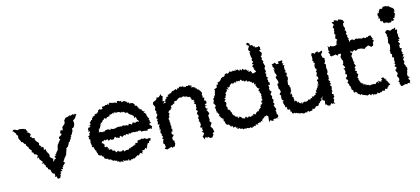

<svg xmlns="http://www.w3.org/2000/svg" viewBox="-56 -1079 3344 1529"><g transform="rotate(-15 1616.5 -314.0)"><path d="M169 -213 159 -189 173 -195 174 -179C181 -170 189 -160 196 -151L181 -141L202 -139L195 -124L200 -131L209 -121V-107L221 -96L220 -81L223 -85L238 -75V-69L242 -52L250 -40L259 -42L263 -23L257 -12L273 -11V3L283 12L276 8H297C296 0 300 -4 305 -7L303 -19L315 -30L307 -39L328 -45L317 -61L335 -54L336 -76L341 -71L344 -82L365 -100L353 -110L369 -134L361 -126L379 -147L392 -164L390 -174L395 -175L397 -186L404 -203L401 -206L422 -221L418 -216L431 -239L433 -245L431 -246L444 -253L450 -268L457 -269L460 -286L470 -293L461 -296L473 -303L479 -316L483 -322L488 -332L487 -348L505 -356L507 -365L515 -373L511 -379L516 -386L512 -408C519 -412 524 -417 531 -421L540 -434L548 -449L558 -447L537 -457L530 -445L527 -459L501 -450L491 -458L490 -444L488 -452L475 -447L460 -445L445 -427L442 -419L446 -420L443 -408L439 -399L420 -384H423L416 -380L414 -354L395 -359L390 -343L385 -339L398 -328L379 -312L372 -314L367 -296L376 -292C368 -283 361 -273 353 -264L354 -256L351 -261L343 -250L342 -244L335 -219L337 -217C329 -209 321 -200 314 -191L319 -188L303 -186L314 -176L296 -172L303 -149L293 -150L278 -129V-146L283 -159L275 -158L257 -177L264 -190L260 -184L259 -203L254 -206L244 -228V-234L242 -246L227 -241L231 -260L222 -269L205 -266L216 -274L200 -290L204 -302L201 -309L188 -323L178 -339L182 -350L167 -356L155 -360L164 -367L147 -371L159 -391L147 -405L130 -415L142 -417L133 -428L131 -439L112 -444L123 -443L106 -448L95 -450L80 -452L64 -448L63 -445V-449L45 -458L32 -459C30 -455 27 -453 23 -451L35 -443L39 -434L44 -430L47 -425L48 -414L58 -405L55 -385L59 -375L65 -362H68V-349L80 -346L92 -326L102 -327L98 -317C102 -310 107 -304 111 -297H115V-283L131 -266L133 -265L129 -248L143 -242L142 -231L150 -225H158C161 -221 165 -217 169 -213Z M1101 -187 1109 -200 1091 -221 1099 -232C1107 -226 1092 -222 1108 -230C1108 -230 1110 -235 1100 -236C1104 -258 1101 -256 1091 -265C1102 -257 1092 -265 1102 -264C1104 -267 1101 -269 1092 -281C1096 -270 1093 -274 1092 -289C1087 -283 1093 -296 1082 -294C1096 -288 1085 -305 1088 -311C1088 -311 1088 -307 1080 -316C1091 -324 1088 -318 1070 -319C1081 -332 1080 -326 1083 -333C1066 -328 1079 -337 1061 -343C1073 -349 1062 -341 1059 -344C1065 -342 1063 -351 1062 -352C1052 -359 1049 -354 1047 -362C1057 -374 1052 -366 1042 -362C1045 -376 1043 -371 1035 -378C1030 -389 1037 -378 1038 -377C1040 -385 1026 -392 1033 -393H1022C1012 -394 1021 -399 1021 -399C1021 -400 1012 -419 1006 -419C1010 -420 998 -424 1001 -419C998 -423 984 -431 992 -422C983 -424 977 -418 977 -436C978 -439 983 -437 969 -431C963 -439 959 -441 973 -439C956 -438 955 -435 964 -435C961 -453 954 -439 947 -455C949 -451 947 -453 937 -453C938 -448 931 -449 933 -452C916 -446 916 -449 926 -461C904 -458 906 -464 906 -464C898 -465 905 -465 892 -467C887 -468 887 -455 887 -453C884 -455 877 -451 883 -455C864 -467 864 -456 855 -463C854 -457 854 -462 847 -461C858 -463 853 -459 851 -464C834 -464 841 -469 824 -470C836 -461 816 -470 820 -457C820 -451 813 -452 815 -468C803 -450 807 -463 803 -459C789 -462 790 -462 790 -458C793 -461 782 -449 771 -456C769 -450 763 -458 773 -456C759 -454 759 -448 767 -440C748 -439 760 -433 754 -434C746 -441 737 -430 740 -445C739 -444 731 -434 732 -437C719 -439 731 -428 724 -429C726 -421 719 -422 717 -416C721 -431 716 -417 707 -410C707 -422 701 -406 690 -414C686 -410 687 -417 697 -403C693 -407 684 -401 683 -398C685 -401 680 -399 669 -396C679 -387 661 -386 664 -395C664 -390 663 -379 660 -373C660 -373 667 -369 653 -375C650 -370 649 -368 646 -359C646 -369 640 -368 635 -352C636 -363 632 -345 643 -350C636 -336 630 -336 623 -335C622 -346 634 -338 636 -324C636 -334 621 -321 620 -316C626 -322 625 -310 617 -323C609 -314 609 -305 611 -297C614 -311 610 -292 607 -286C617 -296 621 -291 619 -280C617 -274 603 -289 613 -268C603 -277 605 -274 611 -266C612 -264 614 -262 596 -254C594 -247 609 -240 598 -240C597 -249 598 -237 598 -237C595 -225 606 -228 609 -233C599 -221 608 -224 604 -212C600 -204 613 -212 598 -204C607 -199 609 -197 599 -192C611 -190 601 -188 604 -176C606 -179 616 -185 605 -173C609 -178 600 -161 602 -160C607 -167 613 -169 617 -156C622 -162 611 -143 624 -150C618 -149 611 -140 621 -144C619 -127 627 -135 631 -125C630 -129 626 -118 628 -129C626 -118 633 -105 636 -104C632 -104 644 -99 636 -102C633 -106 634 -91 636 -94C637 -87 651 -80 652 -86C646 -91 661 -85 646 -79C665 -86 655 -76 663 -82C660 -68 672 -67 675 -68C671 -60 676 -61 683 -64C679 -65 671 -58 674 -54C684 -53 679 -41 697 -45C702 -45 702 -38 699 -38C700 -45 700 -39 706 -37C703 -28 706 -39 718 -29C714 -32 710 -30 725 -32C726 -25 734 -20 727 -18C736 -24 732 -21 744 -14C747 -18 746 -16 758 -12C752 -12 752 -8 769 -10C770 -2 763 -6 773 1C781 1 771 -7 787 4C779 6 780 8 799 12C783 -4 799 2 802 9C803 0 798 9 819 15C813 1 809 9 821 1C829 13 823 2 822 8C835 7 843 10 850 10C852 16 843 17 856 12C854 2 866 6 864 3C859 19 867 16 875 17C885 13 872 3 894 14C891 9 883 17 900 6C904 5 905 12 896 12C905 14 921 3 923 -4C915 5 918 10 919 2C931 -6 941 -8 929 -2C932 -7 936 -12 941 -5C941 -1 960 -12 953 -14C964 -19 955 -15 966 -20C976 -15 969 -13 980 -9C979 -22 970 -21 989 -22C986 -17 983 -22 983 -38C993 -34 1002 -33 1002 -41C1002 -31 1003 -36 1009 -46C1014 -52 1015 -50 1018 -38C1026 -45 1022 -52 1031 -47C1020 -52 1026 -49 1032 -60C1025 -71 1038 -73 1031 -60C1032 -73 1044 -71 1039 -83C1048 -81 1050 -71 1055 -91C1044 -85 1052 -92 1060 -96C1058 -85 1055 -103 1067 -92C1066 -106 1062 -113 1061 -105L1073 -102L1070 -116C1070 -119 1061 -106 1057 -120C1068 -119 1059 -107 1057 -116C1047 -116 1059 -120 1048 -110C1049 -123 1041 -123 1045 -112C1044 -113 1024 -126 1024 -126C1028 -125 1010 -123 1005 -121C1019 -132 1008 -117 994 -133C1004 -131 988 -114 990 -124C981 -126 979 -114 980 -124C967 -120 962 -121 965 -103C948 -110 953 -99 943 -109C946 -99 943 -93 946 -92C943 -96 932 -101 935 -92C925 -88 933 -79 933 -89C920 -94 919 -85 919 -85C908 -88 906 -78 899 -86C902 -68 906 -75 896 -77C887 -80 893 -76 890 -83C884 -69 872 -64 880 -70C876 -73 861 -66 858 -75C866 -74 849 -68 859 -68C846 -69 844 -63 842 -64C839 -80 844 -76 834 -77C820 -72 822 -67 821 -71C809 -73 804 -73 801 -76C801 -76 796 -82 797 -87C797 -83 790 -81 783 -74C776 -73 777 -91 778 -79C768 -89 781 -80 772 -88C764 -97 773 -94 755 -92C764 -86 749 -98 754 -99C754 -107 750 -107 750 -105C742 -115 737 -107 727 -107C728 -118 738 -119 735 -121C727 -122 724 -121 720 -117C730 -136 724 -126 711 -144C721 -128 707 -132 717 -135C699 -136 700 -139 702 -154C702 -149 709 -153 709 -153C695 -170 693 -168 704 -175C685 -163 700 -176 688 -173C686 -180 687 -175 693 -189L703 -185L712 -197L718 -187L721 -190L739 -193L744 -179L766 -188L767 -180H788L794 -191L804 -196L815 -181L816 -187L834 -178L839 -189L843 -195L860 -178L863 -186L885 -192L884 -180L892 -195L915 -185L912 -197L928 -189L933 -194L960 -195V-190L963 -192H983L989 -189L992 -194L1009 -193L1019 -179L1023 -183L1047 -182L1042 -180L1069 -178L1066 -188L1086 -187L1089 -190L1100 -179ZM927 -256 910 -264 907 -261 887 -267 881 -266 869 -260 871 -265H849L851 -268L827 -263L820 -260L799 -261L783 -269L785 -258L780 -260L759 -271V-267H742L727 -256L722 -262L714 -257L701 -265L690 -261V-262C696 -260 698 -260 684 -267C700 -269 687 -281 691 -288C703 -281 694 -282 694 -282C694 -282 701 -303 705 -292C707 -297 698 -298 719 -316C704 -309 712 -308 712 -308C709 -327 716 -321 723 -321C721 -328 717 -331 719 -336C722 -325 736 -339 736 -339C731 -343 737 -333 741 -353C739 -338 745 -358 753 -348C745 -354 751 -348 755 -361C764 -358 758 -368 769 -352C779 -362 772 -357 780 -361C777 -372 790 -362 786 -362C794 -371 795 -362 803 -367C810 -382 797 -367 800 -378C812 -373 824 -380 816 -382C832 -369 817 -386 835 -383C843 -373 847 -371 836 -389C848 -376 855 -386 847 -388C849 -390 860 -390 854 -376C874 -388 876 -372 874 -386C874 -379 891 -372 889 -387C880 -386 885 -375 898 -369C892 -374 912 -382 903 -367C917 -375 922 -371 919 -371C923 -369 915 -374 927 -362C927 -362 932 -370 931 -356C939 -356 950 -363 943 -366C948 -347 957 -356 946 -343C946 -343 962 -355 956 -345C964 -340 958 -337 960 -339C964 -338 980 -327 978 -330V-325C989 -326 991 -309 989 -306C986 -319 984 -317 992 -298C988 -298 997 -305 1002 -309C1002 -289 1004 -285 1004 -299C1012 -288 1005 -276 1001 -284C1018 -278 1017 -274 1015 -263C1004 -263 1006 -260 1013 -269L998 -267L989 -269L992 -261L982 -264L968 -271L957 -256L935 -269C933 -264 930 -260 927 -256Z M1245 -436 1228 -418 1229 -421 1221 -411 1198 -412 1200 -403 1192 -395 1190 -394 1168 -385 1160 -370 1162 -365 1167 -356 1173 -341 1172 -339 1164 -319 1172 -309 1169 -297 1164 -292 1174 -287 1170 -273 1157 -256 1163 -245 1172 -248 1158 -236 1162 -227 1160 -216 1156 -202 1172 -200 1162 -188 1163 -170 1158 -154 1171 -162 1163 -147 1160 -134 1169 -115H1162L1173 -95L1160 -89L1174 -72L1170 -75L1164 -67L1159 -45L1169 -38V-28L1172 -18L1166 -6L1158 -1L1184 10V5L1188 6L1214 -3V-4L1222 7L1235 -1L1241 4L1249 -18L1252 -12L1248 -40L1257 -39L1240 -51V-73L1254 -84L1255 -94L1244 -98L1245 -120L1254 -116L1259 -142L1252 -139L1257 -165L1254 -168L1253 -184L1258 -187C1249 -201 1252 -191 1253 -195C1251 -193 1256 -209 1254 -212C1253 -214 1250 -211 1253 -216C1246 -235 1251 -222 1261 -235C1257 -228 1266 -246 1258 -253C1255 -243 1270 -260 1259 -250C1270 -265 1272 -260 1274 -258C1259 -270 1263 -274 1266 -278C1271 -278 1267 -274 1266 -280C1269 -286 1286 -295 1290 -283C1283 -291 1284 -297 1292 -301C1298 -296 1292 -296 1292 -296C1296 -306 1299 -308 1293 -318C1293 -318 1293 -317 1301 -322C1305 -319 1318 -323 1314 -324C1317 -327 1310 -322 1312 -331C1327 -326 1326 -336 1328 -330C1331 -329 1326 -339 1328 -350C1343 -335 1332 -348 1339 -349C1348 -343 1350 -349 1355 -353C1364 -347 1352 -348 1363 -363C1358 -352 1364 -362 1383 -367C1367 -361 1380 -366 1380 -366C1381 -365 1395 -364 1390 -356C1396 -370 1398 -363 1414 -368C1407 -357 1420 -370 1428 -354C1414 -356 1430 -354 1425 -355C1425 -367 1427 -359 1437 -359C1445 -355 1441 -345 1447 -352C1453 -349 1457 -354 1448 -354C1464 -344 1471 -351 1461 -342C1458 -344 1463 -336 1467 -333C1469 -332 1471 -326 1465 -332C1468 -314 1486 -321 1484 -320C1474 -310 1490 -317 1486 -311C1478 -309 1476 -294 1489 -305C1481 -290 1475 -280 1477 -289C1487 -280 1480 -284 1492 -280L1485 -255L1492 -253L1482 -243L1480 -237L1493 -224L1480 -210V-205C1483 -198 1486 -190 1489 -183C1486 -179 1482 -175 1479 -171L1484 -150L1478 -147L1487 -130L1486 -123L1487 -105L1478 -107L1480 -88L1494 -89L1488 -78L1492 -61L1478 -57L1495 -43L1484 -22L1488 -27L1476 -19L1487 8L1498 -9L1511 4L1514 -6L1520 -2L1534 10L1551 8V7L1559 -5L1565 -10C1562 -13 1561 -17 1560 -22L1577 -33L1571 -50L1574 -53L1557 -80L1568 -89L1559 -83L1574 -105L1562 -119V-130L1563 -129L1565 -133L1564 -150L1563 -158V-170L1575 -180V-184L1564 -209L1558 -214L1575 -220L1559 -229L1558 -250L1576 -244L1557 -259L1576 -267V-292L1567 -283C1576 -281 1557 -295 1565 -300C1562 -305 1561 -293 1567 -307C1573 -312 1568 -315 1558 -316C1559 -317 1556 -309 1557 -325C1564 -330 1561 -336 1554 -331C1565 -340 1550 -341 1551 -336C1565 -350 1560 -360 1562 -356C1559 -364 1557 -357 1556 -372C1546 -366 1557 -361 1551 -377C1547 -376 1542 -385 1548 -385C1533 -384 1544 -382 1547 -383C1538 -394 1530 -385 1531 -402C1529 -388 1534 -393 1522 -410C1528 -410 1530 -403 1517 -403C1521 -404 1517 -422 1511 -411C1505 -413 1516 -427 1504 -417C1500 -423 1496 -415 1489 -419C1491 -426 1500 -423 1492 -438C1486 -436 1487 -436 1481 -423C1485 -431 1482 -436 1479 -444C1457 -432 1473 -439 1456 -440C1453 -448 1457 -436 1442 -433C1440 -441 1450 -440 1432 -435C1434 -434 1436 -433 1426 -450C1430 -443 1413 -442 1414 -446C1419 -441 1407 -452 1395 -448C1395 -436 1395 -433 1389 -441C1381 -447 1392 -448 1374 -431C1384 -438 1371 -438 1375 -429C1364 -430 1372 -440 1364 -439C1360 -437 1352 -426 1340 -437C1354 -432 1340 -420 1343 -430C1340 -436 1336 -424 1338 -431C1319 -422 1329 -412 1330 -417C1324 -425 1318 -411 1307 -417C1309 -414 1309 -407 1299 -412C1307 -399 1307 -413 1294 -412C1290 -393 1298 -405 1298 -400C1281 -395 1293 -396 1277 -398C1280 -386 1273 -378 1281 -388C1277 -379 1265 -385 1268 -387C1265 -371 1267 -368 1267 -379C1261 -361 1256 -375 1264 -354C1257 -356 1251 -355 1239 -350L1259 -370L1240 -371L1249 -401L1252 -413L1244 -414L1240 -426C1241 -430 1243 -433 1245 -436Z M2023 -39 2021 -22 2020 -8 2019 9 2034 -6 2037 1 2054 8 2058 -7 2078 -5 2085 -9 2104 6 2085 -6 2098 -14 2102 -29 2093 -37V-47L2094 -59L2089 -68L2099 -73L2098 -82L2087 -109L2090 -117H2099L2089 -135L2090 -137L2097 -152L2093 -166L2086 -163L2094 -182C2091 -190 2088 -197 2085 -204L2100 -221L2094 -226L2088 -235L2085 -249L2091 -260L2086 -280L2099 -276L2103 -297L2094 -301L2096 -319L2088 -328L2102 -333L2092 -345L2089 -351L2096 -373L2090 -369L2091 -384L2099 -389L2092 -409L2096 -422L2097 -424L2103 -430L2098 -444L2093 -463V-468H2100L2088 -490L2098 -503L2094 -499L2088 -517L2096 -519L2104 -539L2093 -554L2087 -564L2101 -565L2099 -575L2102 -584L2094 -598L2083 -593L2060 -596L2065 -604L2051 -606L2045 -620L2027 -621V-643L2026 -637L2013 -647L2003 -643V-631L2020 -619L2008 -600L2005 -589L2020 -568L2010 -570V-551L2012 -534V-528L2019 -517L2013 -513L2011 -498L2020 -490L2003 -473L2019 -470L2002 -457L2014 -434L2006 -436L2018 -416L2021 -405L2003 -403L2020 -387C2019 -399 2000 -395 2007 -406C2007 -398 2008 -401 2000 -398C1993 -404 2001 -404 1983 -401C1991 -416 1994 -415 1982 -412C1982 -415 1988 -423 1978 -426C1985 -420 1974 -422 1963 -420C1964 -434 1957 -440 1970 -430C1955 -426 1954 -441 1956 -431C1952 -441 1941 -451 1954 -437C1944 -448 1947 -446 1929 -445C1929 -445 1930 -440 1927 -454C1918 -459 1918 -457 1915 -447C1902 -447 1915 -458 1897 -456C1893 -458 1907 -463 1898 -449C1890 -451 1884 -452 1880 -470C1881 -457 1883 -455 1862 -467C1875 -453 1859 -457 1866 -455C1851 -465 1845 -458 1844 -458C1847 -468 1840 -461 1840 -461C1843 -458 1839 -459 1830 -458C1829 -458 1828 -456 1812 -464C1814 -456 1807 -454 1819 -464C1812 -455 1808 -456 1792 -446C1799 -454 1785 -443 1799 -456C1783 -455 1785 -453 1785 -453C1774 -455 1768 -446 1781 -442C1766 -449 1769 -436 1766 -436C1764 -436 1752 -432 1747 -433C1759 -435 1752 -439 1752 -437C1746 -425 1742 -436 1734 -423C1740 -432 1737 -423 1737 -423C1726 -416 1733 -416 1718 -406C1730 -407 1723 -404 1716 -407C1705 -402 1708 -401 1700 -403C1701 -389 1707 -404 1703 -393C1694 -385 1705 -379 1686 -390C1693 -394 1690 -381 1688 -377C1685 -377 1691 -375 1684 -363C1676 -367 1671 -357 1672 -355C1679 -357 1669 -364 1661 -355C1665 -349 1668 -353 1664 -342C1669 -337 1666 -337 1657 -337C1668 -331 1660 -327 1657 -319C1657 -327 1649 -321 1659 -323C1659 -306 1644 -314 1655 -311C1650 -296 1642 -304 1643 -301C1644 -296 1651 -294 1641 -290C1632 -287 1633 -280 1640 -268C1645 -277 1644 -271 1634 -269C1632 -255 1629 -257 1627 -246C1640 -248 1627 -250 1639 -232C1643 -224 1637 -221 1641 -222C1632 -224 1634 -215 1629 -215C1634 -203 1629 -206 1631 -216C1631 -197 1640 -206 1633 -195C1637 -196 1630 -185 1633 -188C1634 -177 1649 -172 1633 -177C1631 -168 1648 -180 1641 -158C1637 -164 1651 -156 1650 -164C1653 -147 1643 -142 1640 -141C1654 -140 1658 -140 1648 -130C1650 -133 1653 -141 1655 -137C1646 -128 1660 -126 1667 -114C1667 -114 1665 -119 1671 -103C1662 -109 1667 -115 1674 -113C1674 -101 1667 -96 1673 -89C1682 -95 1673 -84 1679 -86C1679 -77 1671 -73 1676 -71C1681 -85 1681 -70 1682 -68C1682 -59 1695 -62 1687 -59C1692 -51 1696 -66 1703 -53C1705 -60 1704 -59 1705 -49C1708 -50 1714 -49 1709 -34C1718 -48 1718 -47 1719 -31C1723 -42 1720 -27 1731 -39C1728 -18 1731 -22 1746 -27C1745 -13 1734 -11 1751 -28C1756 -9 1749 -7 1752 -14C1765 -22 1769 -13 1757 -12C1767 -4 1764 -2 1772 -5C1785 -13 1780 7 1784 1C1775 -5 1788 6 1798 1C1800 7 1805 5 1803 12C1804 7 1805 9 1803 10C1811 14 1815 1 1825 11C1829 2 1826 10 1833 15C1831 1 1840 10 1843 10C1854 18 1853 10 1858 12C1865 3 1859 14 1878 18C1883 2 1885 9 1886 16C1889 5 1890 17 1894 4C1892 6 1909 14 1901 14C1906 9 1911 1 1909 -1C1925 0 1916 4 1933 4C1927 0 1924 -2 1926 -3C1931 -7 1948 -12 1952 -6C1952 -6 1949 -1 1950 -6C1960 -21 1960 -20 1968 -7C1962 -11 1975 -10 1966 -18C1963 -18 1980 -32 1979 -36C1980 -30 1988 -32 1988 -36C1989 -39 1997 -28 1987 -42C2000 -47 1997 -32 1995 -50C1999 -38 2004 -46 2004 -46C2012 -47 2012 -50 2018 -50C2016 -61 2015 -55 2018 -63L2011 -52C2013 -46 2017 -42 2023 -39ZM2012 -226C2015 -223 2017 -216 2009 -213C2014 -212 2015 -198 2007 -196C2012 -195 2010 -206 2011 -192C2002 -188 2012 -185 2012 -182C2011 -178 2012 -172 2010 -172C2000 -177 2006 -174 1996 -156C2008 -158 2003 -161 2005 -161C2006 -144 1991 -146 1996 -143C1984 -137 1995 -150 1988 -144C1986 -139 1992 -138 1982 -126C1974 -138 1990 -134 1982 -118C1985 -115 1978 -126 1969 -108C1962 -115 1973 -117 1971 -110C1972 -102 1956 -116 1963 -97C1957 -98 1953 -95 1950 -105C1955 -97 1950 -99 1937 -90C1944 -99 1938 -96 1942 -93C1930 -78 1928 -79 1926 -78C1915 -90 1923 -87 1910 -86C1913 -83 1909 -81 1910 -75C1899 -80 1892 -77 1895 -67C1897 -79 1881 -67 1892 -69C1875 -74 1881 -77 1868 -76C1867 -66 1858 -66 1853 -82C1855 -69 1857 -77 1845 -84C1854 -84 1836 -70 1841 -69C1841 -69 1824 -75 1825 -77C1820 -77 1831 -77 1825 -73C1817 -75 1819 -90 1802 -93C1815 -92 1796 -94 1793 -97C1795 -96 1794 -92 1798 -86C1797 -86 1783 -88 1786 -94C1787 -109 1776 -94 1768 -105C1768 -112 1762 -110 1774 -104C1758 -121 1758 -119 1757 -112C1758 -127 1755 -134 1747 -121C1753 -121 1748 -126 1751 -136C1754 -143 1745 -143 1744 -154C1741 -153 1743 -155 1738 -153C1743 -149 1745 -166 1741 -161C1735 -172 1731 -178 1727 -167C1724 -171 1727 -174 1727 -174C1722 -181 1735 -191 1718 -203C1717 -205 1718 -201 1718 -201C1721 -200 1721 -217 1730 -224C1721 -216 1733 -231 1718 -232C1724 -220 1733 -242 1730 -230C1715 -245 1721 -242 1715 -244C1730 -254 1735 -260 1721 -266C1721 -269 1734 -272 1734 -266C1735 -279 1730 -277 1733 -266C1733 -273 1735 -288 1739 -290C1732 -284 1740 -283 1744 -291C1735 -307 1744 -309 1745 -303C1742 -307 1754 -318 1738 -316C1752 -306 1753 -315 1759 -324C1761 -325 1756 -326 1756 -330C1763 -339 1767 -325 1775 -325C1762 -344 1774 -331 1765 -349C1782 -334 1785 -346 1778 -351C1777 -346 1795 -341 1789 -355C1795 -357 1803 -361 1795 -365C1799 -357 1805 -371 1810 -369C1805 -361 1815 -367 1808 -367C1825 -360 1826 -360 1828 -372C1832 -371 1838 -363 1848 -365C1842 -372 1844 -376 1851 -373C1846 -372 1849 -377 1864 -368C1862 -378 1879 -367 1878 -365C1871 -363 1873 -372 1888 -379C1881 -370 1890 -380 1890 -371C1902 -361 1898 -360 1904 -363C1912 -366 1905 -362 1913 -353C1923 -356 1921 -358 1921 -358C1925 -361 1940 -357 1928 -349C1946 -348 1948 -346 1948 -350C1947 -349 1941 -353 1963 -335C1958 -348 1964 -339 1968 -331C1966 -336 1962 -331 1968 -330C1968 -323 1967 -322 1978 -331C1982 -324 1982 -317 1981 -310C1975 -317 1982 -306 1993 -316C1993 -310 1986 -305 1987 -299C1996 -305 1989 -280 1997 -288C1993 -288 1995 -277 2010 -269C2011 -264 2002 -277 2014 -274C1998 -258 1999 -256 2004 -248C2005 -259 2013 -241 2005 -238C2007 -244 2008 -234 2002 -235C2004 -239 2013 -234 2012 -232Z M2164 -149C2155 -150 2166 -140 2161 -131C2173 -139 2165 -137 2173 -127C2172 -115 2161 -128 2162 -117C2175 -122 2160 -113 2166 -102C2162 -96 2166 -109 2169 -102C2169 -102 2164 -84 2172 -95C2174 -90 2170 -90 2174 -71C2177 -74 2178 -64 2184 -76C2189 -57 2181 -53 2178 -57C2183 -51 2180 -51 2187 -54C2197 -45 2187 -42 2202 -49C2203 -48 2206 -40 2205 -40C2207 -34 2199 -23 2202 -27C2210 -30 2215 -25 2207 -26C2221 -25 2211 -18 2210 -14C2229 -8 2214 -8 2227 -9C2220 -4 2240 -16 2230 -14C2245 2 2237 -14 2240 -4C2254 -7 2244 -10 2261 1C2264 -7 2256 9 2253 -4C2266 2 2275 0 2274 16C2278 10 2268 -2 2285 5C2289 14 2292 1 2296 12C2288 17 2292 14 2304 11C2308 12 2308 19 2321 6C2329 20 2321 11 2336 3C2340 12 2328 20 2335 8C2345 1 2355 3 2342 12C2354 10 2350 12 2358 7C2356 15 2367 4 2370 9C2376 8 2382 -3 2373 -6C2393 -3 2390 3 2399 0C2396 -10 2397 2 2393 -6C2408 -14 2407 -2 2409 -18C2416 -13 2416 -20 2425 -14C2425 -14 2426 -25 2433 -15C2429 -15 2438 -35 2443 -29C2427 -37 2437 -23 2438 -36C2438 -32 2440 -32 2449 -36C2447 -50 2457 -54 2449 -44C2467 -47 2468 -62 2466 -53C2471 -64 2465 -55 2461 -69C2476 -62 2465 -62 2474 -73C2476 -75 2477 -78 2483 -84L2475 -66L2473 -51L2478 -48L2491 -41L2487 -23L2488 -6L2484 -7L2495 -10L2502 0L2510 4L2520 7L2536 -10L2541 -2L2554 -4L2565 7L2557 -15L2563 -30L2569 -21L2560 -41L2573 -57L2568 -64L2572 -74L2559 -79L2563 -100L2569 -92L2565 -119L2567 -116L2571 -132L2573 -134L2560 -154L2574 -156L2564 -176L2574 -178L2558 -195L2567 -201L2566 -203L2569 -230L2562 -239L2564 -250C2566 -251 2568 -253 2571 -254V-272L2572 -278L2568 -285L2570 -304L2573 -315L2567 -327L2560 -332L2570 -336L2572 -342L2575 -369L2561 -379L2559 -382V-389L2557 -395L2556 -406L2570 -421L2569 -434L2547 -426L2535 -427L2537 -438L2531 -434L2521 -436L2509 -423L2496 -434L2478 -431L2484 -429L2479 -419L2481 -409V-389L2476 -374L2485 -367L2479 -360L2491 -352L2486 -343L2482 -332V-311L2491 -304L2488 -288H2481L2486 -273C2483 -264 2479 -256 2476 -247L2488 -239C2488 -239 2482 -235 2486 -226C2485 -223 2485 -224 2484 -214C2486 -227 2479 -219 2471 -218C2469 -208 2484 -195 2467 -189C2481 -202 2480 -190 2464 -182C2468 -183 2472 -176 2479 -180C2473 -173 2475 -166 2470 -178C2457 -162 2468 -158 2452 -153C2455 -161 2459 -145 2447 -148C2449 -147 2461 -138 2449 -143C2456 -149 2445 -132 2437 -138C2449 -141 2434 -128 2448 -120C2435 -124 2426 -120 2437 -110C2425 -108 2419 -109 2435 -110C2433 -107 2425 -109 2413 -97C2412 -96 2405 -102 2412 -94C2418 -94 2400 -99 2399 -103C2396 -93 2406 -82 2391 -90C2388 -92 2393 -94 2380 -81C2376 -90 2382 -85 2378 -74C2375 -88 2367 -88 2365 -82C2365 -82 2358 -81 2358 -74C2358 -74 2358 -78 2338 -70C2352 -76 2337 -63 2342 -73C2335 -78 2319 -79 2326 -66C2327 -76 2307 -77 2319 -68C2302 -64 2306 -70 2308 -82C2301 -70 2289 -72 2298 -68C2282 -86 2285 -86 2290 -90C2271 -82 2278 -79 2271 -93C2265 -82 2271 -83 2277 -90C2267 -103 2263 -107 2256 -95C2251 -109 2262 -112 2258 -106C2263 -101 2251 -116 2258 -123C2258 -123 2249 -120 2257 -129C2251 -137 2258 -136 2243 -138C2245 -133 2243 -146 2250 -139C2254 -153 2244 -156 2253 -166L2238 -160L2246 -180L2251 -186V-197L2254 -215L2249 -216L2248 -234L2240 -240L2243 -262L2246 -280L2241 -272L2250 -281L2253 -301L2246 -311L2252 -326L2254 -334L2237 -347L2247 -346L2250 -354L2245 -364L2246 -389L2254 -398L2238 -402L2249 -416L2236 -417L2246 -435L2242 -441L2218 -439H2207L2213 -422L2192 -423L2184 -438L2175 -434L2154 -430L2159 -425L2157 -403L2160 -411L2170 -383L2158 -391L2165 -370L2159 -371C2162 -362 2166 -354 2169 -345L2172 -332L2162 -327L2160 -319L2170 -292V-285L2172 -273L2161 -270L2158 -258L2161 -246L2159 -231L2164 -223L2167 -220L2170 -201C2165 -195 2160 -189 2155 -184L2167 -167L2162 -166L2161 -153Z M2691 -372 2710 -371 2709 -361 2699 -344 2702 -342 2703 -330 2710 -314 2713 -312 2707 -286 2705 -287 2702 -284 2715 -258 2714 -250 2699 -252 2706 -240 2709 -225 2702 -204 2714 -199 2711 -182 2698 -173V-177L2702 -158C2706 -164 2713 -149 2711 -142C2705 -149 2707 -133 2699 -129C2700 -140 2711 -139 2703 -133C2705 -117 2718 -126 2709 -113C2709 -113 2718 -101 2706 -107C2711 -110 2717 -100 2722 -89C2715 -94 2713 -82 2717 -81C2728 -83 2730 -80 2720 -80C2717 -83 2724 -71 2718 -67C2730 -76 2721 -59 2732 -66C2732 -66 2728 -53 2727 -57C2737 -44 2731 -49 2736 -40C2744 -50 2752 -52 2744 -38C2747 -40 2750 -44 2753 -42C2753 -39 2759 -29 2760 -23C2769 -32 2770 -16 2764 -13C2764 -29 2778 -22 2777 -8C2777 -11 2783 -17 2786 -18C2790 -12 2791 -15 2791 -5C2788 -15 2810 -4 2799 -2C2813 -9 2810 -10 2804 -5C2826 4 2815 5 2816 -3C2824 10 2835 -2 2831 14C2834 4 2832 4 2851 -1C2849 3 2851 15 2848 4C2869 17 2868 18 2861 2C2876 4 2881 12 2873 19C2886 5 2898 11 2890 16C2907 14 2908 10 2907 19C2903 5 2920 2 2915 5C2918 12 2927 18 2939 4C2938 12 2936 14 2951 4C2947 3 2948 -2 2950 5C2949 -7 2963 8 2971 1C2965 6 2980 6 2975 8C2972 -3 2979 -8 2981 -9C2989 -7 2995 1 2999 -9C2990 -9 2987 -18 2988 -10C3006 -11 3003 -18 3004 -21C3016 -23 3016 -31 3004 -14C3008 -23 3008 -29 3028 -31C3026 -30 3021 -33 3029 -37L3028 -33L3025 -36L3017 -50L3011 -64L3000 -77L2999 -79L3010 -81L2992 -90L2987 -108L2990 -101C2993 -99 2976 -96 2983 -103C2968 -99 2964 -92 2974 -89C2979 -90 2976 -88 2969 -81C2967 -75 2955 -88 2968 -72C2958 -74 2948 -74 2943 -88C2943 -86 2944 -78 2939 -66C2932 -68 2932 -71 2943 -79C2923 -81 2920 -71 2916 -67C2920 -62 2910 -65 2905 -69C2901 -60 2897 -74 2901 -72C2880 -63 2884 -75 2873 -66C2885 -72 2875 -68 2875 -68C2865 -62 2859 -75 2864 -70C2848 -82 2841 -69 2844 -79C2850 -85 2843 -71 2831 -89C2828 -80 2838 -80 2831 -75C2835 -91 2828 -84 2814 -88C2826 -90 2819 -95 2825 -86C2819 -106 2805 -91 2809 -105C2807 -103 2799 -116 2799 -103C2809 -114 2812 -119 2798 -107C2798 -112 2801 -128 2797 -123C2798 -124 2789 -138 2792 -137C2801 -141 2798 -135 2788 -153C2794 -158 2784 -155 2794 -160C2799 -161 2798 -173 2793 -163L2802 -176L2791 -191L2799 -201L2785 -210L2792 -227L2786 -234L2793 -240L2801 -250L2789 -268L2799 -273L2793 -275L2790 -301L2789 -317L2785 -331L2791 -337L2801 -355L2787 -356L2791 -375L2796 -365L2804 -361L2820 -372L2830 -362L2846 -366L2848 -372L2865 -369L2864 -370L2874 -369L2902 -359H2908L2907 -364L2933 -376L2926 -377L2941 -376L2959 -359L2965 -364H2973L2978 -374L2979 -378L2977 -385L2992 -407L2978 -417L2994 -421L2984 -423L2977 -445L2976 -441V-451L2955 -449L2953 -440L2946 -447L2931 -439L2915 -450L2916 -446L2901 -444L2886 -448L2875 -454V-447L2864 -453L2858 -455L2849 -454L2842 -446L2827 -457L2812 -455L2797 -442L2799 -451L2801 -463L2792 -461L2802 -470L2793 -488L2798 -496L2789 -513L2802 -526L2797 -522L2795 -536L2787 -544L2795 -552L2789 -578L2785 -573L2790 -600L2798 -603H2801L2793 -625L2781 -632L2780 -633L2759 -639L2751 -627L2747 -634L2726 -642L2720 -628L2707 -632L2704 -626L2716 -610L2713 -604L2701 -589L2710 -574L2704 -563L2707 -555L2705 -554L2700 -539L2711 -521L2708 -527L2698 -500L2708 -490L2711 -483L2716 -485L2703 -478L2697 -453L2710 -444L2698 -451L2684 -443H2673L2671 -442L2654 -446L2646 -453L2633 -442L2623 -459L2624 -440L2620 -421L2629 -412L2616 -408L2627 -384L2621 -380L2634 -369L2633 -366L2646 -373L2648 -370L2667 -375L2683 -361C2685 -365 2686 -371 2691 -372Z M3142 -512C3141 -507 3144 -515 3152 -507C3163 -510 3166 -510 3167 -517C3164 -518 3163 -521 3168 -520C3179 -512 3179 -517 3191 -521C3183 -528 3192 -520 3183 -539C3201 -529 3197 -536 3197 -539C3204 -549 3193 -546 3208 -554C3196 -541 3199 -545 3204 -557C3202 -560 3210 -563 3212 -562C3206 -568 3206 -577 3202 -584C3216 -582 3218 -591 3199 -598C3209 -585 3207 -594 3212 -606C3196 -611 3209 -606 3206 -600C3210 -614 3201 -610 3201 -617C3192 -619 3192 -619 3197 -623C3191 -619 3181 -630 3181 -632C3169 -627 3180 -634 3176 -644C3176 -634 3168 -641 3160 -638C3170 -636 3159 -641 3146 -647C3146 -647 3145 -641 3136 -643C3148 -648 3144 -642 3122 -645C3129 -644 3128 -637 3119 -632C3119 -634 3120 -629 3103 -632C3102 -634 3108 -625 3108 -635C3098 -638 3091 -623 3101 -622C3100 -631 3086 -625 3088 -608C3087 -610 3100 -602 3074 -609C3073 -602 3085 -600 3085 -600C3072 -605 3067 -588 3076 -582C3071 -576 3081 -585 3073 -579C3080 -579 3073 -566 3071 -559C3086 -571 3086 -550 3080 -557C3089 -561 3076 -541 3082 -538C3085 -541 3081 -549 3087 -532C3092 -542 3092 -534 3095 -538C3099 -530 3105 -532 3095 -517C3098 -527 3118 -519 3108 -511C3110 -514 3126 -516 3120 -522C3125 -523 3122 -505 3129 -518C3129 -518 3136 -507 3140 -507ZM3105 -399 3102 -387 3100 -370V-369L3095 -360L3105 -337L3104 -329L3101 -311L3096 -301L3106 -293L3093 -300L3094 -282L3093 -266C3098 -266 3100 -262 3103 -260L3097 -238L3110 -232V-221L3104 -211L3109 -207L3105 -183L3093 -187L3110 -177L3097 -164L3111 -150L3104 -137L3095 -134L3099 -120L3106 -107L3107 -101L3098 -86L3096 -80L3102 -72L3108 -58L3103 -42L3093 -38L3103 -31L3104 -29L3100 -16L3108 -5L3104 2L3119 4L3129 1L3149 -4L3159 3V2L3165 -8L3185 1L3180 -10L3189 -18L3179 -37L3178 -45L3193 -46L3178 -61V-72L3177 -76L3183 -91L3186 -108L3191 -112L3189 -119L3193 -123L3183 -141L3185 -145L3180 -151L3175 -169L3183 -175L3179 -194L3175 -195L3194 -220L3176 -214L3192 -237L3178 -244L3189 -248L3179 -269L3186 -272L3184 -278L3192 -286L3176 -292L3177 -320L3180 -318L3187 -324L3174 -346L3189 -353L3178 -367L3193 -361L3189 -382L3186 -384L3189 -406L3194 -403L3184 -411L3193 -441L3176 -442L3181 -459L3184 -451L3174 -461L3170 -454H3157L3134 -444L3141 -443L3115 -458L3108 -455L3095 -445V-440L3103 -424L3101 -414C3101 -408 3103 -403 3105 -399Z"/></g></svg>

Font: Charger Distortion
Style: 1
Weight: 400
Designer: Jasper
Foundry: Cannot Into Space Fonts
Version: Version 0.98